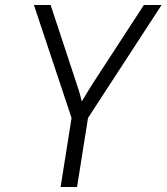

<svg xmlns="http://www.w3.org/2000/svg" viewBox="-20 -750 668 770"><path d="M223 0H289L333 -277L628 -730H557L350 -412C330 -381 315 -354 308 -343C305 -355 299 -381 288 -412L183 -730H116L267 -277Z"/></svg>

Font: JetBrains Mono ExtraLight
Style: Italic
Weight: 240
Italic angle: -9°
Monospace: yes
Designer: Philipp Nurullin, Konstantin Bulenkov
Foundry: JetBrains
Version: Version 2.305